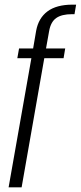

<svg xmlns="http://www.w3.org/2000/svg" viewBox="-20 -806 348 826"><path d="M17 0 115 -555.5H54.5L62 -597.5H122.5L135.5 -673.5Q145.5 -728 184.2 -757Q223 -786 292 -786H307.5L300.5 -745H290Q245.5 -745 222 -728.5Q198.5 -712 191.5 -673L178 -597.5H260.5L253.5 -555.5H170.5L73 0Z"/></svg>

Font: Anybody Condensed Light
Style: Italic
Weight: 300
Width: 3
Italic angle: -10°
Designer: Tyler Finck
Foundry: Etcetera Type Company
Version: Version 1.010; ttfautohint (v1.8.3) -l 8 -r 50 -G 200 -x 14 